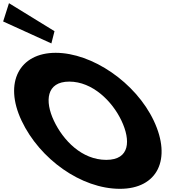

<svg xmlns="http://www.w3.org/2000/svg" viewBox="-308 -1172 1205 1207"><path d="M-251.6 -1152 -288.2 -1037 15 -899 34.6 -976ZM-172.2 -413C-58.3 -172 202.1 15 446.1 15C683.1 15 772.7 -172 658.8 -413C544.8 -654 270.9 -840 41.9 -840C-185.1 -840 -286.2 -654 -172.2 -413ZM30.8 -413C-27.4 -536 -17.5 -659 127.5 -659C273.5 -659 397.6 -536 455.8 -413C513.9 -290 510.1 -167 360.1 -167C206.1 -167 88.9 -290 30.8 -413Z"/></svg>

Font: Hussar
Style: BdOpOblFive
Weight: 700
Foundry: Cannot Into Space Fonts
Version: Version 2.00